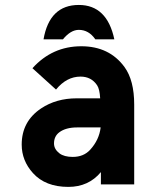

<svg xmlns="http://www.w3.org/2000/svg" viewBox="-20 -730 626 760"><path d="M152.3 -574.2Q175.8 -710.4 292 -710.4Q403.8 -710.4 432.6 -574.2H357.4Q331.5 -611.8 292 -611.8Q259.8 -611.8 229 -574.2ZM511.2 0H379.4V-48.8Q330.6 9.8 250.5 9.8Q159.7 9.8 110.4 -44.9Q65.9 -94.2 65.9 -157.7Q65.9 -249.5 142.6 -300.8Q202.6 -340.8 283.7 -340.8H376.5Q374.5 -377.4 364.3 -392.6Q341.3 -426.8 298.8 -426.8Q243.7 -426.8 201.7 -375.5L108.4 -460Q187 -546.9 301.8 -546.9Q412.6 -546.9 472.7 -464.8Q511.2 -412.1 511.2 -315.9ZM378.4 -225.6H285.2Q240.2 -225.6 214.4 -206.1Q193.8 -190.4 193.8 -162.1Q193.8 -139.6 215.3 -123Q233.9 -108.9 268.1 -108.9Q311 -108.9 336.9 -137.2Q372.6 -176.3 378.4 -225.6Z"/></svg>

Font: Consola Mono
Style: Bold
Weight: 700
Monospace: yes
Designer: Wojciech Kalinowski "wmk69" (wmk69@o2.pl)
Foundry: Wojciech Kalinowski "wmk69" (wmk69@o2.pl)
Version: Version 2.1.0